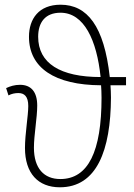

<svg xmlns="http://www.w3.org/2000/svg" viewBox="-20 -784 569 815"><path d="M234 11C391 11 450 -146 451 -370C451 -392 450 -405 449 -422H515V-457H446C422 -674 350 -764 237 -764C145 -764 103 -704 103 -628C103 -496 212 -423 409 -422C410 -405 411 -392 411 -369C411 -142 355 -24 236 -24C167 -24 124 -69 124 -157C124 -211 138 -284 138 -336C138 -394 112 -424 65 -424C42 -424 23 -418 6 -410L16 -379C29 -386 43 -389 58 -389C83 -389 100 -375 100 -334C100 -293 86 -215 86 -156C86 -48 142 11 234 11ZM407 -457C236 -457 142 -515 142 -628C142 -689 172 -730 237 -730C337 -730 391 -613 407 -457Z"/></svg>

Font: Noto Sans SemiCondensed ExtraLight
Style: Regular
Weight: 200
Width: 4
Designer: Monotype Design Team
Foundry: Monotype Imaging Inc.
Version: Version 2.013